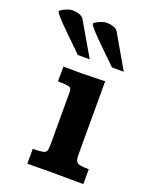

<svg xmlns="http://www.w3.org/2000/svg" viewBox="-200 -749 635 818"><g transform="rotate(20 118.0 -340.0)"><path d="M27.3 0V-67.4Q57.6 -67.9 71.3 -70.3Q85 -72.8 88.6 -81.5Q92.3 -90.3 92.3 -107.9V-350.6Q92.3 -368.7 77.6 -371.3Q63 -374 29.8 -374.5Q29.8 -391.6 30 -408.2Q30.3 -424.8 30.3 -441.4Q50.3 -441.4 69.1 -441.2Q87.9 -440.9 106 -440.9Q133.3 -441.4 161.6 -441.9Q189.9 -442.4 218.8 -443.4V-107.4Q218.8 -80.1 231.7 -73.7Q244.6 -67.4 281.2 -67.4V0Q266.1 0 245.6 -0.2Q225.1 -0.5 203.9 -0.5Q182.6 -0.5 164.3 -0.7Q146 -1 135.3 -1Q102.5 -1 78.1 -0.5Q53.7 0 27.3 0ZM125 -508.8H70.8Q63 -517.1 46.4 -533Q29.8 -548.8 10.3 -567.9Q-9.3 -586.9 -27.3 -605.2Q-45.4 -623.5 -57.1 -637.2Q-68.8 -650.9 -69.3 -655.8Q-69.3 -659.2 -59.8 -664.8Q-50.3 -670.4 -37.6 -675.3Q-24.9 -680.2 -14.6 -680.2Q1 -680.2 15.4 -675.5Q29.8 -670.9 36.6 -660.6ZM279.3 -508.8H225.6Q217.8 -517.1 201.2 -533Q184.6 -548.8 165 -567.9Q145.5 -586.9 127.4 -605.2Q109.4 -623.5 97.7 -637.2Q85.9 -650.9 85.4 -655.8Q85.4 -659.2 94.7 -664.8Q104 -670.4 116.9 -675.3Q129.9 -680.2 140.1 -680.2Q155.3 -680.2 169.9 -675.5Q184.6 -670.9 191.4 -660.6Z"/></g></svg>

Font: Kameron SemiBold
Style: Regular
Weight: 600
Designer: Vernon Adams
Foundry: Vernon Adams
Version: Version 1.100